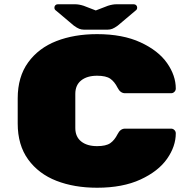

<svg xmlns="http://www.w3.org/2000/svg" viewBox="-20 -870 890 900"><path d="M526 -850H607Q614 -850 618.5 -845.5Q623 -841 623 -834Q623 -825 615 -820L532 -750Q517 -739 506.5 -735Q496 -731 485 -731H373Q362 -731 351.5 -735Q341 -739 326 -750L243 -820Q235 -825 235 -834Q235 -841 239.5 -845.5Q244 -850 251 -850H332Q350 -850 372 -843L429 -821L486 -843Q508 -850 526 -850ZM435 -185Q477 -185 497 -199Q517 -213 531 -241Q544 -267 566 -267H782Q791 -267 797.5 -260.5Q804 -254 804 -245Q804 -184 763 -125.5Q722 -67 638.5 -28.5Q555 10 435 10Q328 10 244.5 -22.5Q161 -55 112 -122.5Q63 -190 63 -291V-409Q63 -510 112 -577.5Q161 -645 244.5 -677.5Q328 -710 435 -710Q555 -710 638.5 -671.5Q722 -633 763 -574.5Q804 -516 804 -455Q804 -446 797.5 -439.5Q791 -433 782 -433H566Q544 -433 531 -459Q517 -487 497 -501Q477 -515 435 -515Q388 -515 360.5 -493Q333 -471 333 -430V-270Q333 -229 360.5 -207Q388 -185 435 -185Z"/></svg>

Font: Rubik Mono One
Style: Regular
Weight: 400
Designer: Hubert and Fischer with Elvire Volk Leonovitch (Cyrillic Expansion: Cyreal)
Foundry: Hubert and Fischer with Elvire Volk Leonovitch
Version: Version 2.000